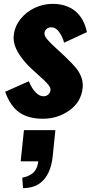

<svg xmlns="http://www.w3.org/2000/svg" viewBox="-20 -609 475 1002"><path d="M100.1 373C145.7 372.7 181.4 358.5 207.3 330.3C233.2 302.2 249 261.4 254.9 208L269 70.3H105L87.9 232.9H179.7C178.1 247.6 174.6 260.3 169.2 271C163.8 281.7 157 290.2 148.7 296.4C140.4 302.6 132.2 307.3 124 310.5C115.9 313.8 106.6 316.4 96.2 318.4ZM204.1 10.7C255.2 10.7 301.2 -3.7 342 -32.7C382.9 -61.7 405.9 -100.4 411.1 -148.9C411.8 -153.5 412.1 -158 412.1 -162.6C412.1 -193.8 400.4 -224.3 377 -253.9C367.2 -266.3 347.7 -286.6 318.4 -314.9L294.9 -336.9C291.3 -340.2 283.4 -347.4 271.2 -358.6C259 -369.9 250.7 -377.8 246.1 -382.3C241.5 -386.9 235.7 -393.2 228.5 -401.4C221.4 -409.5 216.6 -416.6 214.4 -422.6C212.1 -428.6 211.4 -434.2 212.4 -439.5C213.7 -447.3 217.9 -453.9 224.9 -459.5C231.9 -465 240.9 -467.3 252 -466.3C266 -465.3 278.6 -456.5 290 -439.9C301.4 -423.3 309.6 -405.4 314.5 -386.2L433.6 -441.4C423.5 -489.6 403.1 -526.2 372.3 -551.3C341.6 -576.3 302.1 -588.9 253.9 -588.9C222 -588.9 191.2 -581.9 161.6 -568.1C132 -554.3 107.1 -534.7 86.9 -509.3C66.7 -483.9 55 -455.7 51.8 -424.8C51.1 -420.2 50.8 -415.7 50.8 -411.1C51.1 -387 58.6 -362.3 73.2 -336.9C90.8 -307 113.1 -279.5 140.1 -254.4L166 -230.5C170.6 -226.2 177.6 -219.9 187 -211.4C196.5 -203 203.9 -196.2 209.2 -191.2C214.6 -186.1 220.4 -180.2 226.6 -173.3C232.7 -166.5 237.2 -160.4 240 -155C242.8 -149.7 244 -144.7 243.7 -140.1C243 -131 239.6 -123.4 233.4 -117.2C227.2 -111 220.1 -107.6 211.9 -106.9C210.3 -106.6 208.5 -106.4 206.5 -106.4C192.9 -106.8 179.7 -113.3 167 -126C152.7 -140.3 140.5 -160 130.4 -185.1L6.8 -129.9C25.4 -79.1 50.4 -43 81.8 -21.5C113.2 0 154 10.7 204.1 10.7Z"/></svg>

Font: Oswald
Style: Heavy
Weight: 800
Designer: Vernon Adams
Foundry: Vernon Adams
Version: 3.0; ttfautohint (v0.95.6-bc232) -l 8 -r 50 -G 200 -x 0 -w "